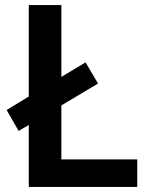

<svg xmlns="http://www.w3.org/2000/svg" viewBox="-20 -734 590 754"><path d="M93 0H519V-108H221V-320L365 -406L316 -489L221 -432V-714H93V-355L6 -302L53 -220L93 -243Z"/></svg>

Font: Noto Sans Bengali SemiBold
Style: Regular
Weight: 600
Designer: Jelle Bosma - Monotype Design Team
Foundry: Monotype Imaging Inc.
Version: Version 2.003